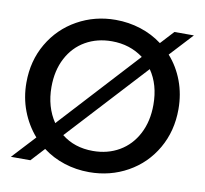

<svg xmlns="http://www.w3.org/2000/svg" viewBox="-79 -790 942 883"><g transform="rotate(10 392.0 -348.5)"><path d="M659 -589Q701 -542 724 -480.5Q747 -419 747 -349Q747 -247 700 -165.5Q653 -84 571.5 -38.5Q490 7 392 7Q331 7 275.5 -11Q220 -29 175 -63L117 0H26L126 -108Q84 -156 60.5 -217.5Q37 -279 37 -349Q37 -451 84.5 -532Q132 -613 213.5 -658.5Q295 -704 392 -704Q453 -704 509 -686Q565 -668 610 -634L667 -696H758ZM200 -188 539 -557Q476 -604 392 -604Q323 -604 269 -573Q215 -542 184.5 -484Q154 -426 154 -349Q154 -256 200 -188ZM585 -508 246 -140Q306 -92 392 -92Q461 -92 515 -123.5Q569 -155 599.5 -213.5Q630 -272 630 -349Q630 -443 585 -508Z"/></g></svg>

Font: Poppins-Tabular Medium
Style: Regular
Weight: 500
Designer: Ninad Kale (Devanagari), Jonny Pinhorn (Latin)
Foundry: Indian Type Foundry
Version: Version 4.004